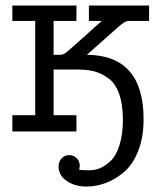

<svg xmlns="http://www.w3.org/2000/svg" viewBox="-20 -478 601 698"><path d="M24.9 0V-59.1H107.9V-401.9H24.9V-458H257.8V-401.9H174.8V-278.8H200.2Q210 -278.8 221.9 -288.3Q233.9 -297.9 291 -349.1Q326.2 -381.3 350.1 -401.9H303.2V-458H522V-401.9H446.8Q434.6 -401.9 412.1 -381.8Q410.2 -379.9 295.9 -278.8Q502 -276.9 502 -44.9Q502 21 482.4 70.6Q462.9 120.1 431.4 147Q399.9 173.8 365 187Q330.1 200.2 293.9 200.2Q252 200.2 222.4 179.7Q192.9 159.2 192.9 127Q192.9 109.9 203.9 97.9Q214.8 85.9 231.9 85.9Q247.1 85.9 258.5 96.9Q270 107.9 270 125Q270 128.9 268.1 139.2Q280.3 141.1 304.2 141.1Q325.2 141.1 344.5 133.1Q363.8 125 383.3 106Q402.8 86.9 414.8 48.3Q426.8 9.8 426.8 -43Q426.8 -99.1 412.8 -137.5Q398.9 -175.8 373.5 -193.8Q348.1 -211.9 323 -218.5Q297.9 -225.1 265.1 -225.1H174.8V-59.1H257.8V0Z"/></svg>

Font: CMU Concrete
Style: Roman
Weight: 500
Version: Version 0.7.0